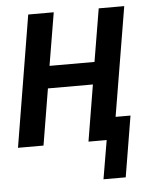

<svg xmlns="http://www.w3.org/2000/svg" viewBox="-50 -562 600 757"><g transform="rotate(-5 250.0 -183.5)"><path d="M329 153 355 0H283L320 -223H142L105 0H4L90 -520H191L156 -311H334L369 -520H470L398 -88H457L417 153Z"/></g></svg>

Font: Iosevka Semibold Oblique
Style: Regular
Weight: 600
Italic angle: -9°
Monospace: yes
Designer: Belleve Invis
Foundry: Belleve Invis
Version: Version 32.5.0; ttfautohint (v1.8.4)